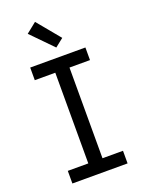

<svg xmlns="http://www.w3.org/2000/svg" viewBox="-178 -1063 857 1144"><g transform="rotate(-20 250.0 -490.5)"><path d="M75 0V-80H205V-655H75V-735H425V-655H295V-80H425V0ZM262 -794 130 -929 195 -981 315 -836Z"/></g></svg>

Font: Iosevka Fixed Medium
Style: Regular
Weight: 500
Monospace: yes
Designer: Belleve Invis
Foundry: Belleve Invis
Version: Version 32.3.0